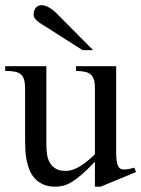

<svg xmlns="http://www.w3.org/2000/svg" viewBox="-20 -701 541 736"><path d="M365.7 14.6H343.8V-81.1Q315.4 -51.3 294.2 -32.7Q272.9 -14.2 255.6 -3.7Q238.3 6.8 223.1 10.7Q208 14.6 191.9 14.6Q166 14.6 147.2 6.6Q128.4 -1.5 115.5 -14.9Q102.5 -28.3 94.7 -45.9Q86.9 -63.5 82.8 -82.8Q78.6 -102.1 77.4 -122.1Q76.2 -142.1 76.2 -159.7V-359.9Q76.2 -381.8 72.3 -395.5Q68.4 -409.2 59.3 -416.5Q50.3 -423.8 35.6 -426.5Q21 -429.2 0 -429.2V-447.3H157.7V-147.9Q157.7 -128.9 160.2 -110.6Q162.6 -92.3 170.7 -77.9Q178.7 -63.5 193.4 -54.7Q208 -45.9 231.9 -45.9Q241.7 -45.9 253.2 -48.8Q264.6 -51.8 278.6 -59.1Q292.5 -66.4 308.6 -78.6Q324.7 -90.8 343.8 -109.4V-363.8Q343.8 -384.3 339.6 -396.7Q335.4 -409.2 326.7 -416.3Q317.9 -423.3 304.2 -426Q290.5 -428.7 271.5 -429.2V-447.3H425.3V-118.7Q425.3 -98.6 427 -85.7Q428.7 -72.8 432.4 -64.9Q436 -57.1 441.9 -54.2Q447.8 -51.3 455.6 -51.3Q462.4 -51.3 473.1 -53Q483.9 -54.7 494.6 -58.6L501.5 -41.5ZM296.4 -508.8 152.3 -600.6Q146 -604.5 138.4 -609.1Q130.9 -613.8 124.3 -619.4Q117.7 -625 113.3 -631.1Q108.9 -637.2 108.9 -643.6Q108.9 -661.1 117.2 -671.1Q125.5 -681.2 140.1 -681.2Q152.8 -681.2 168.7 -671.9Q184.6 -662.6 198.2 -648.4L336.9 -508.8Z"/></svg>

Font: Doulos SIL Viet
Style: Regular
Weight: 400
Designer: Walt Agee, Victor Gaultney, Peter Martin, Debbi Hosken, Becca Hirsbrunner
Foundry: SIL International
Version: Version 5.000